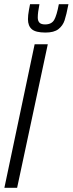

<svg xmlns="http://www.w3.org/2000/svg" viewBox="-20 -900 348 920"><path d="M1 0 146 -688H209L62 0ZM114 -808Q114 -827 118.5 -851Q123 -875 124 -880H169Q161 -840 161 -816Q161 -800 169 -791.5Q177 -783 196 -783Q227 -783 239.5 -804.5Q252 -826 262 -880H308Q298 -828 289.5 -802.5Q281 -777 260 -760.5Q239 -744 198 -744Q151 -744 132.5 -760Q114 -776 114 -808Z"/></svg>

Font: Saira Ultra Condensed
Style: Italic
Weight: 400
Width: 1
Italic angle: -12°
Designer: Hector Gatti with collaboration of the Omnibus-Type team
Foundry: Omnibus-Type
Version: Version 1.001; ttfautohint (v1.8)